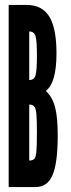

<svg xmlns="http://www.w3.org/2000/svg" viewBox="-20 -755 288 775"><path d="M15 0H124Q171.5 0 192.2 -48.5Q213 -97 213 -208Q213 -282.5 202.2 -322.8Q191.5 -363 165 -388Q208 -420 208 -540Q208 -641 179 -688Q150 -735 88 -735H15ZM98 -432V-628Q117.5 -628 123.2 -610Q129 -592 129 -530Q129 -468 123.2 -450Q117.5 -432 98 -432ZM98 -107V-333Q111.5 -333 118.2 -325.2Q125 -317.5 127 -293.2Q129 -269 129 -220Q129 -168.5 127 -144.5Q125 -120.5 118.5 -113.8Q112 -107 98 -107Z"/></svg>

Font: League Gothic Condensed
Style: Regular
Weight: 400
Width: 3
Designer: The League of Moveable Type
Version: Version 1.600; ttfautohint (v1.8.3)